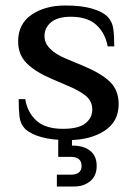

<svg xmlns="http://www.w3.org/2000/svg" viewBox="-20 -500 492 699"><path d="M229 10Q168 10 130 -1Q92 -12 72 -30Q54 -49 51 -75Q48 -101 48 -139H72Q80 -90 113 -60.5Q146 -31 209 -31Q266 -31 291 -51Q316 -71 316 -101Q316 -131 293 -150.5Q270 -170 226 -188L168 -213Q111 -237 78.5 -268.5Q46 -300 46 -349Q46 -413 95 -446.5Q144 -480 218 -480Q276 -480 314 -469Q352 -458 371 -440Q389 -421 392.5 -395Q396 -369 396 -331H372Q363 -380 330.5 -409.5Q298 -439 238 -439Q190 -439 166 -419Q142 -399 142 -369Q142 -343 162.5 -322.5Q183 -302 219 -287L279 -262Q345 -235 378.5 -204Q412 -173 412 -121Q412 -57 360 -23.5Q308 10 229 10ZM187 179V136H237Q277 136 277 104Q277 71 237 71H192V-20H242V30Q285 30 308.5 49Q332 68 332 104Q332 140 308.5 159.5Q285 179 250 179Z"/></svg>

Font: El Messiri Medium
Style: Regular
Weight: 500
Designer: Mohamed Gaber
Foundry: Kief Type Foundry
Version: Version 2.020; ttfautohint (v1.8.3)